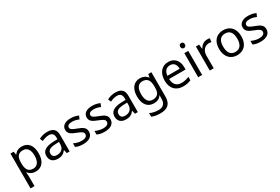

<svg xmlns="http://www.w3.org/2000/svg" viewBox="104 -2101 5401 3705"><g transform="rotate(-30 2804.5 -248.5)"><path d="M340 -546C253 -546 205 -509 173 -463H169L157 -536H85V240H173V20C173 -5 169 -45 167 -68H173C204 -26 256 10 339 10C472 10 560 -86 560 -269C560 -454 472 -546 340 -546ZM324 -472C423 -472 469 -392 469 -270C469 -150 423 -63 326 -63C209 -63 173 -137 173 -269V-286C175 -411 215 -472 324 -472Z M903 -545C833 -545 767 -524 720 -499L747 -433C791 -454 842 -474 898 -474C968 -474 1009 -444 1009 -355V-323L918 -320C743 -315 661 -256 661 -149C661 -40 733 10 830 10C920 10 963 -17 1010 -76H1014L1031 0H1095V-365C1095 -490 1033 -545 903 -545ZM929 -259 1008 -262V-214C1008 -110 940 -61 850 -61C792 -61 752 -88 752 -148C752 -216 795 -254 929 -259Z M1610 -148C1610 -234 1551 -269 1449 -307C1346 -346 1311 -364 1311 -409C1311 -449 1350 -474 1422 -474C1474 -474 1524 -459 1569 -440L1599 -510C1549 -532 1493 -546 1428 -546C1308 -546 1227 -495 1227 -404C1227 -316 1289 -284 1393 -244C1498 -204 1525 -180 1525 -140C1525 -92 1487 -61 1398 -61C1335 -61 1270 -83 1228 -104V-24C1269 -2 1321 10 1396 10C1527 10 1610 -44 1610 -148Z M2089 -148C2089 -234 2030 -269 1928 -307C1825 -346 1790 -364 1790 -409C1790 -449 1829 -474 1901 -474C1953 -474 2003 -459 2048 -440L2078 -510C2028 -532 1972 -546 1907 -546C1787 -546 1706 -495 1706 -404C1706 -316 1768 -284 1872 -244C1977 -204 2004 -180 2004 -140C2004 -92 1966 -61 1877 -61C1814 -61 1749 -83 1707 -104V-24C1748 -2 1800 10 1875 10C2006 10 2089 -44 2089 -148Z M2422 -545C2352 -545 2286 -524 2239 -499L2266 -433C2310 -454 2361 -474 2417 -474C2487 -474 2528 -444 2528 -355V-323L2437 -320C2262 -315 2180 -256 2180 -149C2180 -40 2252 10 2349 10C2439 10 2482 -17 2529 -76H2533L2550 0H2614V-365C2614 -490 2552 -545 2422 -545ZM2448 -259 2527 -262V-214C2527 -110 2459 -61 2369 -61C2311 -61 2271 -88 2271 -148C2271 -216 2314 -254 2448 -259Z M2970 -546C2832 -546 2750 -438 2750 -267C2750 -92 2832 10 2971 10C3044 10 3100 -16 3137 -71H3141C3140 -59 3138 -21 3138 -5V16C3138 110 3082 167 2990 167C2913 167 2843 152 2792 125V206C2843 229 2907 240 2985 240C3149 240 3225 162 3225 9V-536H3155L3143 -465H3138C3098 -520 3040 -546 2970 -546ZM2982 -472C3090 -472 3139 -413 3139 -267V-246C3139 -117 3092 -62 2984 -62C2890 -62 2841 -134 2841 -266C2841 -398 2892 -472 2982 -472Z M3602 -546C3460 -546 3365 -440 3365 -264C3365 -85 3470 10 3623 10C3696 10 3744 -1 3799 -25V-102C3743 -78 3695 -65 3627 -65C3520 -65 3459 -130 3456 -251H3823V-304C3823 -450 3739 -546 3602 -546ZM3601 -474C3690 -474 3730 -412 3731 -321H3458C3467 -417 3517 -474 3601 -474Z M4004 -737C3975 -737 3952 -720 3952 -681C3952 -643 3975 -625 4004 -625C4031 -625 4055 -643 4055 -681C4055 -720 4031 -737 4004 -737ZM4047 -536H3959V0H4047Z M4467 -546C4392 -546 4337 -497 4303 -438H4299L4289 -536H4217V0H4305V-286C4305 -394 4378 -466 4461 -466C4479 -466 4502 -463 4519 -459L4530 -540C4512 -544 4487 -546 4467 -546Z M5076 -269C5076 -446 4974 -546 4829 -546C4675 -546 4580 -446 4580 -269C4580 -91 4684 10 4826 10C4979 10 5076 -91 5076 -269ZM4671 -269C4671 -396 4718 -472 4827 -472C4936 -472 4985 -396 4985 -269C4985 -142 4936 -63 4828 -63C4719 -63 4671 -142 4671 -269Z M5564 -148C5564 -234 5505 -269 5403 -307C5300 -346 5265 -364 5265 -409C5265 -449 5304 -474 5376 -474C5428 -474 5478 -459 5523 -440L5553 -510C5503 -532 5447 -546 5382 -546C5262 -546 5181 -495 5181 -404C5181 -316 5243 -284 5347 -244C5452 -204 5479 -180 5479 -140C5479 -92 5441 -61 5352 -61C5289 -61 5224 -83 5182 -104V-24C5223 -2 5275 10 5350 10C5481 10 5564 -44 5564 -148Z"/></g></svg>

Font: Noto Sans Brahmi
Style: Regular
Weight: 400
Designer: Monotype Design Team
Foundry: Monotype Imaging Inc.
Version: Version 2.004